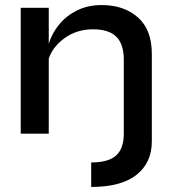

<svg xmlns="http://www.w3.org/2000/svg" viewBox="-20 -529 682 760"><path d="M62 0V-498H173V-356Q186 -398 214.5 -432.5Q243 -467 285.5 -488Q328 -509 383 -509Q470 -509 525.5 -460.5Q581 -412 581 -315V30Q581 115 520.5 163Q460 211 341 211V114Q409 114 439.5 86.5Q470 59 470 0V-293Q470 -354 440.5 -383.5Q411 -413 348 -413Q285 -413 237 -379Q189 -345 173 -297V0Z"/></svg>

Font: Syne SemiBold
Style: Regular
Weight: 600
Designer: Lucas Descroix
Foundry: Bonjour Monde
Version: Version 2.200; ttfautohint (v1.8.4)